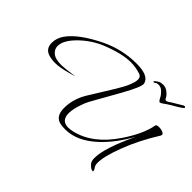

<svg xmlns="http://www.w3.org/2000/svg" viewBox="-146 -939 1297 1297"><g transform="rotate(45 502.0 -291.0)"><path d="M974 -666Q983 -666 983 -659Q983 -654 977 -651Q967 -643 959 -638Q951 -633 945 -629Q932 -622 907 -607Q882 -592 856 -573Q845 -565 838 -565Q829 -565 816 -592Q809 -607 790 -625.5Q771 -644 750 -644Q742 -644 735.5 -643Q729 -642 724 -637Q718 -632 712 -632Q708 -632 708 -635Q708 -638 713 -643Q727 -655 738.5 -660.5Q750 -666 772 -666Q796 -666 817.5 -648.5Q839 -631 847 -613Q851 -603 861 -603Q869 -603 880 -611Q900 -625 920.5 -636.5Q941 -648 966 -664Q968 -665 970 -665.5Q972 -666 974 -666ZM845 84Q826 84 802 55Q791 41 791 12Q791 -83 888 -287Q821 -165 737 -86Q628 16 515 16Q504 16 492 15Q480 14 469 12Q407 0 407 -81Q407 -123 419 -165Q431 -207 456 -248L563 -421Q595 -473 610 -510Q625 -547 625 -569Q625 -597 601 -604Q553 -619 508 -619Q424 -619 300 -569Q219 -536 151 -471Q80 -402 80 -346Q80 -314 110 -291Q134 -273 191 -273Q202 -273 232 -276Q262 -279 311 -286L276 -276Q235 -264 203.5 -258.5Q172 -253 149 -253Q115 -253 86 -262Q37 -278 37 -334Q37 -379 65 -419Q124 -503 284 -581Q407 -640 542 -640Q660 -640 673 -580Q679 -554 611 -432Q575 -368 552.5 -328Q530 -288 517 -265Q504 -242 497 -229Q490 -216 486 -206.5Q482 -197 477 -183Q454 -120 454 -79Q454 -7 522 -7Q530 -7 540 -8.5Q550 -10 561 -12Q714 -47 827 -215Q910 -338 926 -431Q927 -444 954 -444Q972 -444 988 -437.5Q1004 -431 1004 -420Q1004 -419 1002 -413Q962 -349 929.5 -285Q897 -221 873 -157Q829 -42 829 20Q829 42 836 52Q849 71 849 80Q849 84 845 84Z"/></g></svg>

Font: Ephesis
Style: Regular
Weight: 400
Designer: Robert E. Leuschke
Foundry: Robert E. Leuschke
Version: Version 1.010; ttfautohint (v1.8.3)